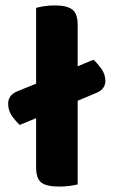

<svg xmlns="http://www.w3.org/2000/svg" viewBox="-20 -680 418 707"><path d="M197 7Q152 7 132.5 -7.5Q113 -22 113 -64V-245L53 -220Q40 -231 25 -251.5Q10 -272 10 -298Q10 -329 42 -343L113 -372V-651Q123 -654 141.5 -657Q160 -660 182 -660Q226 -660 246 -645Q266 -630 266 -588V-436L324 -460Q337 -449 352.5 -428Q368 -407 368 -382Q368 -366 359 -355Q350 -344 335 -338L266 -309V-1Q255 2 237 4.5Q219 7 197 7Z"/></svg>

Font: Baloo Paaji 2
Style: Bold
Weight: 700
Designer: Shuchita Grover, Noopur Datye and Ek Type
Foundry: Ek Type
Version: Version 1.640;hotconv 1.0.111;makeotfexe 2.5.65597; ttfautoh